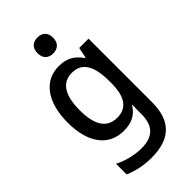

<svg xmlns="http://www.w3.org/2000/svg" viewBox="-303 -844 1168 1168"><g transform="rotate(-45 281.5 -259.5)"><path d="M281 -627C321 -627 348 -651 348 -695C348 -742 321 -764 281 -764C241 -764 214 -742 214 -695C214 -650 241 -627 281 -627ZM255 245C421 245 496 164 496 7V-539H416L402 -471H397C360 -526 314 -549 250 -549C123 -549 45 -443 45 -267C45 -93 122 10 252 10C316 10 363 -10 398 -66H401C399 -42 399 -22 399 -5V15C399 107 357 161 253 161C200 161 131 147 76 117V209C129 232 190 245 255 245ZM280 -75C191 -75 150 -143 150 -268C150 -394 190 -464 278 -464C359 -464 403 -405 403 -268V-248C403 -128 359 -75 280 -75Z"/></g></svg>

Font: Noto Sans Mono SemiCondensed Medium
Style: Regular
Weight: 500
Width: 4
Designer: Monotype Design Team
Foundry: Monotype Imaging Inc.
Version: Version 2.014